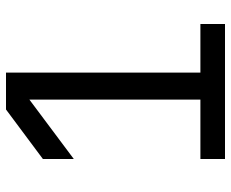

<svg xmlns="http://www.w3.org/2000/svg" viewBox="-85 -685 770 640"><g transform="rotate(-90 300.0 -365.0)"><path d="M90 0V-82H288V-652L90 -504V-607L255 -730H378V-82H540V0Z"/></g></svg>

Font: JetBrains Mono
Style: Regular
Weight: 400
Monospace: yes
Designer: Philipp Nurullin, Konstantin Bulenkov
Foundry: JetBrains
Version: Version 2.305